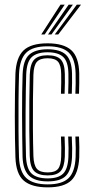

<svg xmlns="http://www.w3.org/2000/svg" viewBox="-20 -792 396 819"><path d="M183.5 7.2Q114.8 7.2 81.5 -21.4Q48.2 -50 45.8 -121.2Q44.5 -155.8 43.9 -201.2Q43.2 -246.8 43.2 -296.1Q43.2 -345.5 43.9 -392.5Q44.5 -439.5 45.8 -477.2Q48.8 -546.8 80.5 -577Q112.2 -607.2 182.8 -607.2Q251.2 -607.2 283.6 -578.4Q316 -549.5 318 -480Q318.2 -462 318.1 -438.1Q318 -414.2 317 -392.2H301.5Q302.5 -412.5 302.8 -436Q303 -459.5 302.5 -479.5Q300.8 -541.2 273.1 -567.9Q245.5 -594.5 182.8 -594.5Q119 -594.5 91.4 -566.8Q63.8 -539 61.2 -476.5Q59.5 -425.2 59 -360.6Q58.5 -296 59 -232.8Q59.5 -169.5 61 -122.5Q63.2 -59.2 92.4 -32.4Q121.5 -5.5 183.5 -5.5Q245.2 -5.5 272.6 -32.2Q300 -59 302.5 -121.8Q303.2 -140.8 303.1 -160.9Q303 -181 301.5 -209.5H317Q318 -186.5 318.4 -166Q318.8 -145.5 318 -121.2Q315 -52.5 284.2 -22.6Q253.5 7.2 183.5 7.2ZM183.5 -18.2Q128.8 -18.2 103.5 -43Q78.2 -67.8 76.2 -123Q75.2 -160 74.8 -206.5Q74.2 -253 74.1 -302Q74 -351 74.6 -396.1Q75.2 -441.2 76.5 -475.5Q78.8 -535.5 104.5 -558.6Q130.2 -581.8 182.8 -581.8Q236.8 -581.8 261.2 -558.5Q285.8 -535.2 287.2 -478.8Q287.5 -461.2 287.4 -438.9Q287.2 -416.5 286.2 -392.2H270.8Q272 -417.5 272 -440.1Q272 -462.8 271.8 -478.5Q270.8 -529.5 249.4 -549.2Q228 -569 182.8 -569Q138 -569 115.9 -548.9Q93.8 -528.8 91.8 -474.5Q90.8 -447 90.1 -404.5Q89.5 -362 89.1 -312.8Q88.8 -263.5 89.1 -214.9Q89.5 -166.2 90.8 -126.2Q92.8 -72.8 114.6 -51.9Q136.5 -31 183.5 -31Q228.8 -31 249.2 -51.2Q269.8 -71.5 271.8 -122.5Q272.5 -140.2 272.4 -160.2Q272.2 -180.2 270.8 -209.5H286.2Q287.8 -178.8 287.8 -159.6Q287.8 -140.5 287.2 -122.2Q284.5 -65.8 261.1 -42Q237.8 -18.2 183.5 -18.2ZM183.5 -43.8Q144 -43.8 126.1 -61.8Q108.2 -79.8 106.8 -126.8Q105.5 -173.8 105 -236.1Q104.5 -298.5 105.1 -361.5Q105.8 -424.5 107 -473.8Q108.8 -521 126.8 -538.6Q144.8 -556.2 182.8 -556.2Q221.8 -556.2 238.8 -538.6Q255.8 -521 256.5 -477.2Q256.8 -460.8 256.8 -439.8Q256.8 -418.8 255.5 -392.2H240Q241.2 -419 241.2 -440.1Q241.2 -461.2 241 -476.8Q240.5 -513 227.9 -528.2Q215.2 -543.5 182.8 -543.5Q151 -543.5 137.4 -528.2Q123.8 -513 122.5 -473Q121.2 -428.8 120.6 -368.2Q120 -307.8 120.4 -244.1Q120.8 -180.5 122.5 -126.5Q123.8 -88 137.1 -72.2Q150.5 -56.5 183.5 -56.5Q215.5 -56.5 227.8 -71.9Q240 -87.2 241 -124.5Q241.5 -143 241.5 -161.2Q241.5 -179.5 240 -209.5H255.5Q256.8 -181 256.9 -160.5Q257 -140 256.5 -124Q254.8 -79.8 238.5 -61.8Q222.2 -43.8 183.5 -43.8ZM156 -645 238 -772H256L170.5 -645ZM213.5 -645 307.5 -772H325.5L228.5 -645ZM184.8 -645 272.8 -772H290.8L199.5 -645Z"/></svg>

Font: Big Shoulders Inline Display Medium
Style: Regular
Weight: 500
Designer: Patric King
Foundry: XO Type Co
Version: Version 1.000